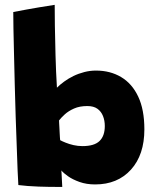

<svg xmlns="http://www.w3.org/2000/svg" viewBox="-20 -744 640 774"><path d="M54 2Q52.5 -15.5 51 -56.2Q49.5 -97 47.5 -153Q45.5 -209 43.2 -273.2Q41 -337.5 39.5 -402.5Q38 -467.5 36.5 -525.5Q35 -583.5 34.2 -628.2Q33.5 -673 33.5 -695.5Q40.5 -697 86.5 -705.5Q132.5 -714 200.5 -724.5Q200.5 -694 201.2 -640.5Q202 -587 203.8 -521.5Q205.5 -456 209.5 -390.5Q222 -403 238.8 -415.2Q255.5 -427.5 276 -437.5Q296.5 -447.5 319.8 -453.5Q343 -459.5 367 -459.5Q424.5 -459.5 468.5 -433.2Q512.5 -407 537.2 -354.5Q562 -302 562 -222.5Q562 -120 508 -60.2Q454 -0.5 363.5 -0.5Q328.5 -0.5 300.5 -10.5Q272.5 -20.5 253.8 -33.8Q235 -47 227.5 -57Q228 -47.5 228.8 -32.8Q229.5 -18 230.2 -5.8Q231 6.5 231 9.5Q182 10 135.5 8.2Q89 6.5 54 2ZM222.5 -179Q230.5 -174.5 244.8 -168.8Q259 -163 276.5 -159Q294 -155 312.5 -155Q360 -155 381.2 -175.5Q402.5 -196 402.5 -236Q402.5 -258 395.2 -276.2Q388 -294.5 372.8 -305.5Q357.5 -316.5 332 -316.5Q301 -316.5 278.5 -306.5Q256 -296.5 241.2 -283Q226.5 -269.5 218 -258.5Q218 -254.5 218.5 -246.8Q219 -239 219.5 -229Q220 -219 220.5 -208.8Q221 -198.5 221.5 -190.8Q222 -183 222.5 -179Z"/></svg>

Font: Grandstander Thin ExtraBold
Style: Regular
Weight: 800
Version: Version 1.200